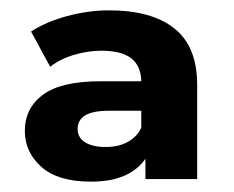

<svg xmlns="http://www.w3.org/2000/svg" viewBox="-20 -770 452 371"><path d="M261 -424V-486L253 -499V-611Q253 -642 234 -657Q215 -672 176 -672Q150 -672 123 -664Q96 -656 77 -641L40 -709Q69 -728 110 -739Q151 -750 191 -750Q273 -750 317 -715Q361 -680 361 -606V-424ZM156 -419Q92 -419 60 -447.5Q28 -476 28 -517Q28 -561 63 -587Q98 -613 175 -613H265V-556H191Q159 -556 144.5 -547Q130 -538 130 -521Q130 -504 144.5 -495Q159 -486 184 -486Q209 -486 226.5 -495.5Q244 -505 253 -523L268 -477Q258 -451 229.5 -435Q201 -419 156 -419Z"/></svg>

Font: MOST Montserrat
Style: Bold
Weight: 700
Designer: Julieta Ulanovsky
Foundry: Julieta Ulanovsky
Version: Version 8.000;March 11, 2024;FontCreator 15.0.0.2926 64-bit